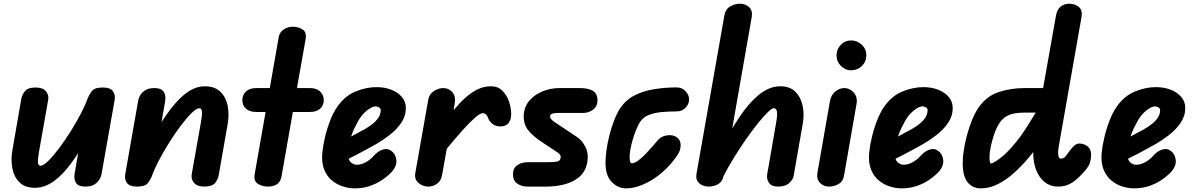

<svg xmlns="http://www.w3.org/2000/svg" viewBox="-20 -999 6384 1028"><path d="M167.5 6.5Q113.5 6.5 84.2 -22.8Q55 -52 46.2 -97.5Q37.5 -143 46 -192.5L93.5 -467Q98 -492 113.8 -511.2Q129.5 -530.5 170.5 -530.5Q209 -530.5 225.8 -510.8Q242.5 -491 238 -464.5L187.5 -179Q185.5 -165 184 -152.8Q182.5 -140.5 183 -131.2Q183.5 -122 186.8 -116.8Q190 -111.5 197 -111.5Q212 -111.5 238.2 -137.2Q264.5 -163 295.8 -204.5Q327 -246 357.8 -295Q388.5 -344 413.2 -391.2Q438 -438.5 450.5 -475Q462 -500.5 476 -515.5Q490 -530.5 531.5 -530.5Q570.5 -530.5 584.5 -510.8Q598.5 -491 594 -464.5L523 -63.5Q521.5 -55 513.2 -39.8Q505 -24.5 486.8 -12.2Q468.5 0 437 0Q400.5 0 387.2 -19.2Q374 -38.5 380 -72L398.5 -179Q380.5 -151.5 360.8 -124.5Q341 -97.5 318.8 -73.8Q296.5 -50 272.5 -32Q248.5 -14 222.2 -3.8Q196 6.5 167.5 6.5Z M1074 0Q1036 0 1019 -19.8Q1002 -39.5 1006.5 -66L1056.5 -348.5Q1060 -369 1061.2 -385Q1062.5 -401 1059.5 -410.2Q1056.5 -419.5 1047 -419.5Q1032 -419.5 1005.8 -393.8Q979.5 -368 948 -326.2Q916.5 -284.5 885.8 -235.5Q855 -186.5 830.2 -139.2Q805.5 -92 793 -55.5Q782 -30 768 -15Q754 0 712 0Q674 0 659.8 -19.5Q645.5 -39 650.5 -66L720.5 -464Q722 -473 730.2 -488Q738.5 -503 757 -515.2Q775.5 -527.5 807 -527.5Q843 -527.5 856.2 -508Q869.5 -488.5 864 -455.5L845 -346Q867.5 -381 893.2 -414.8Q919 -448.5 948 -476.2Q977 -504 1009 -520.5Q1041 -537 1076 -537Q1130 -537 1160 -507.8Q1190 -478.5 1199 -432.5Q1208 -386.5 1199 -335L1151.5 -63.5Q1147 -38.5 1131.5 -19.2Q1116 0 1074 0Z M1414.5 0Q1385 0 1361 -14.8Q1337 -29.5 1343.5 -66L1402 -399.5H1352.5Q1316 -399.5 1296.8 -417.2Q1277.5 -435 1277.5 -462.5Q1277.5 -490.5 1296.8 -509Q1316 -527.5 1352.5 -527.5H1424.5L1472.5 -801.5Q1477.5 -827 1499.5 -841.5Q1521.5 -856 1546.5 -856Q1577.5 -856 1600.2 -841.2Q1623 -826.5 1616 -787.5L1570 -527.5H1639Q1675 -527.5 1694.2 -509Q1713.5 -490.5 1713.5 -462.5Q1713.5 -435 1694.2 -417.2Q1675 -399.5 1639 -399.5H1548L1487 -53Q1481 -24 1462 -12Q1443 0 1414.5 0Z M1878.5 9.5Q1849.5 9.5 1817.5 -0.2Q1785.5 -10 1758.5 -31.8Q1731.5 -53.5 1716.2 -90Q1701 -126.5 1705.5 -180Q1709 -217.5 1719.8 -263.2Q1730.5 -309 1747.5 -353Q1764.5 -397 1786.5 -428.5Q1827.5 -486.5 1884.5 -509.5Q1941.5 -532.5 1996 -532.5Q2040 -532.5 2075.5 -518.5Q2111 -504.5 2132 -479.5Q2153 -454.5 2153 -420.5Q2153 -377.5 2128.2 -341.2Q2103.5 -305 2067 -276.8Q2030.5 -248.5 1995 -228Q1967 -212.5 1929 -191.8Q1891 -171 1846.5 -149Q1847.5 -145 1850.5 -140Q1853.5 -135 1858 -130Q1863.5 -125 1871.8 -121Q1880 -117 1889.5 -117Q1908 -117 1925 -124Q1942 -131 1956.2 -141.8Q1970.5 -152.5 1979.5 -163Q2003.5 -190.5 2030.5 -198.5Q2057.5 -206.5 2078 -189Q2098.5 -173 2102 -142.8Q2105.5 -112.5 2082 -84Q2077.5 -78 2061.5 -63Q2045.5 -48 2019.5 -31.2Q1993.5 -14.5 1958 -2.5Q1922.5 9.5 1878.5 9.5ZM1860 -268Q1872 -275 1891.5 -285Q1911 -295 1933 -307.5Q1955 -320 1974.5 -335.2Q1994 -350.5 2006.2 -369.2Q2018.5 -388 2018.5 -409.5Q2018.5 -418 2010 -423.8Q2001.5 -429.5 1991 -429.5Q1973 -429.5 1945.8 -408.2Q1918.5 -387 1899.5 -354Q1889 -335.5 1878.2 -313.5Q1867.5 -291.5 1860 -268Z M2660 -322Q2634.5 -322 2616.8 -335.5Q2599 -349 2592 -371Q2590 -378 2582.8 -385.5Q2575.5 -393 2565 -393Q2550.5 -393 2521.8 -367.8Q2493 -342.5 2454.5 -299.2Q2416 -256 2372 -202.5L2347 -62Q2342 -31.5 2320.5 -15.8Q2299 0 2273.5 0Q2244 0 2221 -19.2Q2198 -38.5 2203.5 -72L2273 -465.5Q2278.5 -496 2303.5 -511.8Q2328.5 -527.5 2353 -527.5Q2382.5 -527.5 2401.5 -505.8Q2420.5 -484 2415 -447.5L2408.5 -409Q2439.5 -446.5 2471.2 -475.2Q2503 -504 2537 -520.5Q2571 -537 2609.5 -537Q2646.5 -537 2670.2 -513Q2694 -489 2705.5 -454.5Q2717 -420 2717 -389Q2717 -357.5 2702.5 -339.8Q2688 -322 2660 -322Z M2908 0H2804Q2770.5 0 2748.5 -16.8Q2726.5 -33.5 2726.5 -65Q2726.5 -98 2749.2 -114.2Q2772 -130.5 2805 -130.5H2908Q2946.5 -130.5 2963 -134.2Q2979.5 -138 2981 -152Q2983.5 -162.5 2979.5 -169.2Q2975.5 -176 2965 -183L2870 -246Q2838.5 -267 2810.8 -298.5Q2783 -330 2784 -381.5Q2786.5 -427.5 2814.2 -460Q2842 -492.5 2885.2 -510Q2928.5 -527.5 2976.5 -527.5H3084Q3128.5 -527.5 3153.8 -513Q3179 -498.5 3179 -461.5Q3179 -429.5 3155.5 -412Q3132 -394.5 3104.5 -394.5H2976.5Q2952.5 -394.5 2939 -391.2Q2925.5 -388 2925.5 -376.5Q2925.5 -368.5 2930.8 -361.5Q2936 -354.5 2948.5 -346L3070 -265Q3096.5 -247.5 3114.5 -212Q3132.5 -176.5 3124.5 -130.5Q3115 -79 3080.2 -50.5Q3045.5 -22 2999 -11Q2952.5 0 2908 0Z M3332 9.5Q3289.5 9.5 3255.8 -24Q3222 -57.5 3222 -128Q3222 -158.5 3227.5 -197.2Q3233 -236 3243.5 -277Q3254 -318 3268.5 -355.2Q3283 -392.5 3300.5 -419.5Q3330 -463.5 3376.2 -487.5Q3422.5 -511.5 3480.8 -521.2Q3539 -531 3603.5 -531Q3631 -531 3650.2 -511Q3669.5 -491 3669.5 -467.5Q3669.5 -441 3650.2 -421.8Q3631 -402.5 3603.5 -402.5Q3560 -402.5 3521 -398.8Q3482 -395 3452.2 -382.8Q3422.5 -370.5 3406.5 -345.5Q3396 -328.5 3386 -304Q3376 -279.5 3368 -252.5Q3360 -225.5 3355.5 -200.5Q3351 -175.5 3351 -157.5Q3351 -151.5 3352.5 -138.2Q3354 -125 3363.5 -125Q3378 -125 3398.5 -140.5Q3419 -156 3439.8 -177.8Q3460.5 -199.5 3476.8 -218.5Q3493 -237.5 3498 -244Q3518 -269.5 3550.2 -274.2Q3582.5 -279 3603.5 -264Q3623.5 -250 3624.2 -223.8Q3625 -197.5 3610 -173Q3583 -131.5 3549.2 -98Q3515.5 -64.5 3478.2 -40.5Q3441 -16.5 3403.5 -3.5Q3366 9.5 3332 9.5Z M3774.5 0Q3744 0 3723.8 -18Q3703.5 -36 3709 -67.5L3858.5 -917Q3864 -949.5 3889 -964.2Q3914 -979 3941.5 -979Q3972 -979 3991.5 -960.2Q4011 -941.5 4004.5 -905.5L3900.5 -311.5Q3920 -343.5 3941.8 -376Q3963.5 -408.5 3988 -437.2Q4012.5 -466 4039.2 -488.5Q4066 -511 4095.8 -524Q4125.5 -537 4158 -537Q4209.5 -537 4238.8 -507.5Q4268 -478 4277.5 -432Q4287 -386 4278 -336L4229 -55.5Q4226 -38.5 4206 -19.2Q4186 0 4145 0Q4111.5 0 4097.2 -20.2Q4083 -40.5 4088 -67.5L4136.5 -347.5Q4140 -368.5 4140.8 -384.8Q4141.5 -401 4137.2 -410.2Q4133 -419.5 4122 -419.5Q4112.5 -419.5 4090 -397.5Q4067.5 -375.5 4037.5 -338.2Q4007.5 -301 3974.5 -253.8Q3941.5 -206.5 3910 -155.5Q3878.5 -104.5 3853.5 -55.5Q3848 -26.5 3825.2 -13.2Q3802.5 0 3774.5 0Z M4418.5 0Q4389.5 0 4370.2 -20.2Q4351 -40.5 4356.5 -73.5L4424 -459Q4429.5 -489.5 4451.5 -508.5Q4473.5 -527.5 4501 -527.5Q4529.5 -527.5 4551 -503.5Q4572.5 -479.5 4566 -442.5L4498.5 -55.5Q4492.5 -25 4468 -12.5Q4443.5 0 4418.5 0ZM4459 -702.5Q4459 -735 4481.5 -758.8Q4504 -782.5 4537.5 -782.5Q4569 -782.5 4593.8 -759.8Q4618.5 -737 4618.5 -702.5Q4618.5 -669 4594.8 -645.8Q4571 -622.5 4537.5 -622.5Q4506 -622.5 4482.5 -645.8Q4459 -669 4459 -702.5Z M4806.5 9.5Q4777.5 9.5 4745.5 -0.2Q4713.5 -10 4686.5 -31.8Q4659.5 -53.5 4644.2 -90Q4629 -126.5 4633.5 -180Q4637 -217.5 4647.8 -263.2Q4658.5 -309 4675.5 -353Q4692.5 -397 4714.5 -428.5Q4755.5 -486.5 4812.5 -509.5Q4869.5 -532.5 4924 -532.5Q4968 -532.5 5003.5 -518.5Q5039 -504.5 5060 -479.5Q5081 -454.5 5081 -420.5Q5081 -377.5 5056.2 -341.2Q5031.5 -305 4995 -276.8Q4958.5 -248.5 4923 -228Q4895 -212.5 4857 -191.8Q4819 -171 4774.5 -149Q4775.5 -145 4778.5 -140Q4781.5 -135 4786 -130Q4791.5 -125 4799.8 -121Q4808 -117 4817.5 -117Q4836 -117 4853 -124Q4870 -131 4884.2 -141.8Q4898.5 -152.5 4907.5 -163Q4931.5 -190.5 4958.5 -198.5Q4985.5 -206.5 5006 -189Q5026.5 -173 5030 -142.8Q5033.5 -112.5 5010 -84Q5005.5 -78 4989.5 -63Q4973.5 -48 4947.5 -31.2Q4921.5 -14.5 4886 -2.5Q4850.5 9.5 4806.5 9.5ZM4788 -268Q4800 -275 4819.5 -285Q4839 -295 4861 -307.5Q4883 -320 4902.5 -335.2Q4922 -350.5 4934.2 -369.2Q4946.5 -388 4946.5 -409.5Q4946.5 -418 4938 -423.8Q4929.5 -429.5 4919 -429.5Q4901 -429.5 4873.8 -408.2Q4846.5 -387 4827.5 -354Q4817 -335.5 4806.2 -313.5Q4795.5 -291.5 4788 -268Z M5645.5 0Q5585 0 5548.5 -50.5Q5512 -101 5512 -183.5V-185Q5507 -179 5502.5 -172.8Q5498 -166.5 5493 -161Q5455.5 -115.5 5413 -76.5Q5370.5 -37.5 5324.5 -14Q5278.5 9.5 5231 9.5Q5187 9.5 5160.8 -23Q5134.5 -55.5 5134.5 -127Q5134.5 -157.5 5140.5 -196.2Q5146.5 -235 5157.5 -275.8Q5168.5 -316.5 5183.2 -353.5Q5198 -390.5 5215.5 -417.5Q5259 -483 5325 -505.2Q5391 -527.5 5464 -527.5H5565L5633.5 -913Q5639.5 -948.5 5658.8 -963.8Q5678 -979 5704.5 -979Q5736 -979 5756.5 -961.5Q5777 -944 5770.5 -907L5649.5 -219.5Q5646 -201 5645.5 -187.8Q5645 -174.5 5646.5 -166Q5648 -157.5 5651.5 -153.5Q5655 -149.5 5659.5 -149.5Q5668 -149.5 5675.5 -154Q5683 -158.5 5686 -162.5L5709 -194Q5720 -209 5732.5 -219.8Q5745 -230.5 5758.5 -230.5Q5783.5 -230.5 5802.8 -215.5Q5822 -200.5 5822 -170Q5822 -156 5817.5 -134.5Q5813 -113 5790.5 -86.5Q5756 -45.5 5723 -22.8Q5690 0 5645.5 0ZM5278 -160Q5278 -156 5278.2 -147.2Q5278.5 -138.5 5280.5 -131Q5282.5 -123.5 5286.5 -123.5Q5296.5 -123.5 5334.8 -151.8Q5373 -180 5421.5 -240Q5448.5 -273.5 5474.8 -314.2Q5501 -355 5525.5 -396H5463Q5439 -396 5415 -392.2Q5391 -388.5 5369.5 -376.8Q5348 -365 5331 -340Q5320 -324 5310.2 -299.5Q5300.5 -275 5293.2 -248.5Q5286 -222 5282 -198.2Q5278 -174.5 5278 -160Z M6051.5 9.5Q6022.5 9.5 5990.5 -0.2Q5958.5 -10 5931.5 -31.8Q5904.5 -53.5 5889.2 -90Q5874 -126.5 5878.5 -180Q5882 -217.5 5892.8 -263.2Q5903.5 -309 5920.5 -353Q5937.5 -397 5959.5 -428.5Q6000.5 -486.5 6057.5 -509.5Q6114.5 -532.5 6169 -532.5Q6213 -532.5 6248.5 -518.5Q6284 -504.5 6305 -479.5Q6326 -454.5 6326 -420.5Q6326 -377.5 6301.2 -341.2Q6276.5 -305 6240 -276.8Q6203.5 -248.5 6168 -228Q6140 -212.5 6102 -191.8Q6064 -171 6019.5 -149Q6020.5 -145 6023.5 -140Q6026.5 -135 6031 -130Q6036.5 -125 6044.8 -121Q6053 -117 6062.5 -117Q6081 -117 6098 -124Q6115 -131 6129.2 -141.8Q6143.5 -152.5 6152.5 -163Q6176.5 -190.5 6203.5 -198.5Q6230.5 -206.5 6251 -189Q6271.5 -173 6275 -142.8Q6278.5 -112.5 6255 -84Q6250.5 -78 6234.5 -63Q6218.5 -48 6192.5 -31.2Q6166.5 -14.5 6131 -2.5Q6095.5 9.5 6051.5 9.5ZM6033 -268Q6045 -275 6064.5 -285Q6084 -295 6106 -307.5Q6128 -320 6147.5 -335.2Q6167 -350.5 6179.2 -369.2Q6191.5 -388 6191.5 -409.5Q6191.5 -418 6183 -423.8Q6174.5 -429.5 6164 -429.5Q6146 -429.5 6118.8 -408.2Q6091.5 -387 6072.5 -354Q6062 -335.5 6051.2 -313.5Q6040.5 -291.5 6033 -268Z"/></svg>

Font: Edu QLD Hand
Style: Regular
Weight: 400
Designer: Tina and Corey Anderson, Eben Sorkin
Foundry: Sorkin Type Co.
Version: Version 2.000